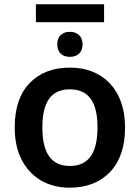

<svg xmlns="http://www.w3.org/2000/svg" viewBox="-20 -868 654 898"><path d="M147.9 -848.1V-764.2H466.8V-848.1ZM307.1 -719.2C272 -719.2 248 -699.7 248 -660.2C248 -621.1 272 -602.1 307.1 -602.1C340.3 -602.1 366.2 -621.1 366.2 -660.2C366.2 -699.7 340.3 -719.2 307.1 -719.2ZM564.9 -272C564.9 -451.7 457.5 -551.8 308.1 -551.8C228 -551.8 165 -527.8 118.7 -479.5C72.3 -431.2 48.8 -362.3 48.8 -272C48.8 -211.9 60.1 -161.1 82 -119.1C126.5 -35.2 206.1 9.8 305.2 9.8C384.8 9.8 448.2 -14.6 495.1 -64C541.5 -112.8 564.9 -182.1 564.9 -272ZM178.2 -272C178.2 -386.7 216.3 -450.2 306.2 -450.2C397.9 -450.2 436 -386.7 436 -272C436 -157.2 397.5 -91.8 307.1 -91.8C215.8 -91.8 178.2 -157.2 178.2 -272Z"/></svg>

Font: Noto Reveo Sans
Style: Regular
Weight: 600
Designer: Monotype Design Team
Foundry: Monotype Imaging Inc.
Version: Version 2.007